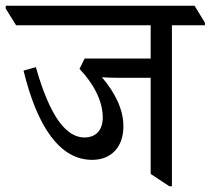

<svg xmlns="http://www.w3.org/2000/svg" viewBox="-59 -643 734 669"><path d="M262 -86C329 -86 371 -131 371 -203C371 -262 342 -320 296 -374C309 -373 326 -372 346 -372H466V-37L531 6H540V-555H655V-564L619 -623H-39V-613L-3 -555H466V-439H236L218 -403C265 -354 299 -293 299 -234C299 -189 275 -164 235 -164C174 -164 116 -232 66 -409L23 -397C71 -200 150 -86 262 -86Z"/></svg>

Font: Noto Serif Devanagari SemiCondensed
Style: Regular
Weight: 400
Width: 4
Designer: Universal Thirst, Indian Type Foundry and the Monotype Design Team
Foundry: Monotype Imaging Inc.
Version: Version 2.004